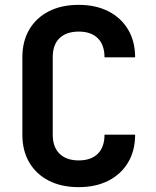

<svg xmlns="http://www.w3.org/2000/svg" viewBox="-20 -760 640 790"><path d="M304 10Q233 10 181 -16.5Q129 -43 100.5 -91.5Q72 -140 72 -206V-524Q72 -590 100.5 -638.5Q129 -687 181 -713.5Q233 -740 304 -740Q374 -740 426 -713.5Q478 -687 507 -638.5Q536 -590 536 -524H410Q410 -575 382.5 -602.5Q355 -630 304 -630Q253 -630 225 -603Q197 -576 197 -525V-206Q197 -155 225 -127.5Q253 -100 304 -100Q355 -100 382.5 -127.5Q410 -155 410 -206H536Q536 -140 507 -91.5Q478 -43 426 -16.5Q374 10 304 10Z"/></svg>

Font: Tiny
Style: Bold
Weight: 700
Monospace: yes
Designer: Philipp Nurullin, Konstantin Bulenkov
Foundry: JetBrains
Version: Version 2.251; ttfautohint (v1.8.4.7-5d5b)